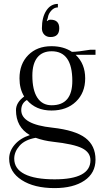

<svg xmlns="http://www.w3.org/2000/svg" viewBox="-20 -716 545 985"><path d="M195 -571Q195 -627 217.5 -661.5Q240 -696 277 -696V-678Q258 -678 243.5 -662Q229 -646 226 -628Q225 -620 220 -610L223 -608Q228 -615 239 -615Q284 -615 284 -571Q284 -526 239 -526Q219 -526 207 -538.5Q195 -551 195 -571ZM470 -435H444H368Q417 -389 417 -314Q417 -240 369.5 -194.5Q322 -149 244 -149Q164 -149 118 -203Q89 -186 89 -151Q89 -78 249 -61Q366 -48 418 -8.5Q470 31 470 103Q470 172 413 210.5Q356 249 260 249Q155 249 91 207.5Q27 166 27 98Q27 59 55.5 26Q84 -7 133 -23Q62 -64 62 -151Q62 -190 104 -221Q80 -260 80 -314Q80 -388 125 -433.5Q170 -479 244 -479Q306 -479 349 -450Q378 -450 444 -461H470ZM245 -453Q197 -453 171.5 -421Q146 -389 146 -328Q146 -254 171.5 -215Q197 -176 245 -176Q351 -176 351 -301Q351 -453 245 -453ZM163 -9Q107 1 80 32Q53 63 53 98Q53 150 106 177Q159 204 260 204Q444 204 444 106Q444 66 401.5 44.5Q359 23 250 11Q205 6 163 -9Z"/></svg>

Font: Foglihten068fMac
Style: Regular
Weight: 500
Designer: gluk (gluksza@wp.pl)
Foundry: gluk (gluksza@wp.pl)
Version: Version 0.68